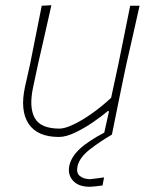

<svg xmlns="http://www.w3.org/2000/svg" viewBox="-20 -516 589 736"><path d="M206 9Q123 9 89.5 -41.8Q56 -92.5 76 -184Q80.5 -204.5 85.2 -224.8Q90 -245 95.5 -271Q107.5 -331.5 118.2 -384.8Q129 -438 140 -494L177 -496Q164.5 -440 152.2 -386Q140 -332 126 -271L107 -182Q90.5 -105 113 -64Q135.5 -23 208 -23Q228.5 -23 261.2 -38.5Q294 -54 332 -80.8Q370 -107.5 406 -141L434 -271Q446.5 -332 457 -384.5Q467.5 -437 479 -494H515Q502.5 -438 490.5 -384.8Q478.5 -331.5 464.5 -270.5L454 -221Q441.5 -161 431 -108.8Q420.5 -56.5 409 0H378L398 -90H393Q370 -70.5 336.5 -47.5Q303 -24.5 268 -7.8Q233 9 206 9ZM324 200Q280.5 200 259.5 176.2Q238.5 152.5 246 118Q253.5 85 285.5 55Q317.5 25 384 -10L386 -20H402L409 0Q362.5 27 323.5 57.5Q284.5 88 277 122Q272 146.5 285.5 158.2Q299 170 325 171Q338 169.5 351 167.8Q364 166 379 164L373 195Q357.5 197 344.5 198.5Q331.5 200 324 200Z"/></svg>

Font: Commissioner Loud Thin
Style: Italic
Weight: 100
Italic angle: -12°
Designer: Kostas Bartsokas
Foundry: Kostas Bartsokas
Version: Version 1.000; ttfautohint (v1.8.3)